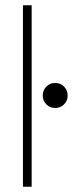

<svg xmlns="http://www.w3.org/2000/svg" viewBox="-20 -708 276 728"><path d="M100 0H67V-688H100ZM189 -298.5Q169.5 -298.5 155.8 -312.2Q142 -326 142 -345.5Q142 -366 155.8 -379.8Q169.5 -393.5 189 -393.5Q209 -393.5 222.8 -379.8Q236.5 -366 236.5 -345.5Q236.5 -326 222.8 -312.2Q209 -298.5 189 -298.5Z"/></svg>

Font: League Spartan Thin Thin
Style: Regular
Weight: 250
Version: Version 2.002